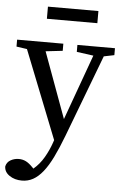

<svg xmlns="http://www.w3.org/2000/svg" viewBox="-60 -701 633 993"><g transform="rotate(5 256.0 -205.0)"><path d="M92 249Q54 249 27 230.5Q0 212 0 183Q5 161 24.5 150Q44 139 67 139Q87 139 104 147.5Q121 156 141 177L146 182Q178 155 200 117Q222 79 236 38L240 26L59 -431L4 -439V-475H244V-438L156 -428L281 -87L404 -427L317 -439V-475H512V-439L458 -428L297 -3Q272 63 248.5 111Q225 159 200.5 189.5Q176 220 149.5 234.5Q123 249 92 249ZM148 -596V-659H410V-596Z"/></g></svg>

Font: Source Serif Pro
Style: Regular
Weight: 400
Designer: Frank Grießhammer
Foundry: Adobe Systems Incorporated
Version: Version 2.000;PS 1.000;hotconv 16.6.51;makeotf.lib2.5.65220